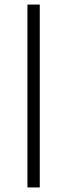

<svg xmlns="http://www.w3.org/2000/svg" viewBox="-20 -820 294 840"><path d="M100 -800H154V0H100Z"/></svg>

Font: Martel Sans ExtraLight
Style: Regular
Weight: 275
Designer: Dan Reynolds and Mathieu Réguer
Foundry: Dan Reynolds and Mathieu Réguer
Version: Version 1.002; ttfautohint (v1.1) -l 5 -r 5 -G 72 -x 0 -D la